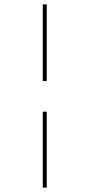

<svg xmlns="http://www.w3.org/2000/svg" viewBox="-20 -735 408 875"><path d="M193 -226H175V120H193ZM175 -366H193V-715H175Z"/></svg>

Font: Sprat Condensed Thin
Style: Regular
Weight: 100
Width: 3
Designer: Ethan Nakache
Foundry: Collletttivo
Version: Version 2.000;Glyphs 3.2 (3217)